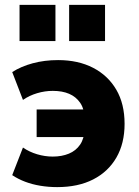

<svg xmlns="http://www.w3.org/2000/svg" viewBox="-20 -755 571 786"><path d="M214 11Q179 11 145.5 5.5Q112 0 83 -11Q54 -22 30 -38L74 -151Q100 -133 132 -123.5Q164 -114 196 -114Q233 -114 262 -126Q291 -138 308 -163Q325 -188 326 -226L333 -194H130V-307H333L326 -271Q325 -310 308 -334.5Q291 -359 263 -371Q235 -383 196 -383Q164 -383 132 -373.5Q100 -364 74 -346L30 -460Q66 -483 114 -496Q162 -509 218 -509Q300 -509 361 -477.5Q422 -446 456 -388Q490 -330 490 -248Q490 -168 456.5 -110Q423 -52 361.5 -20.5Q300 11 214 11ZM263 -587V-735H410V-587ZM60 -587V-735H207V-587Z"/></svg>

Font: Nunito Sans 10pt SemiCondensed Black
Style: Regular
Weight: 900
Width: 4
Designer: Vernon Adams
Foundry: Vernon Adams
Version: Version 3.101;gftools[0.9.27]